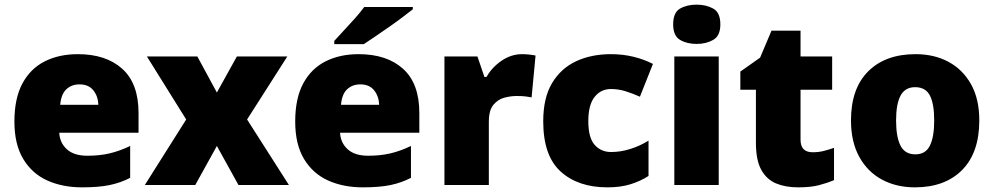

<svg xmlns="http://www.w3.org/2000/svg" viewBox="-20 -796 4276 826"><path d="M315 -563Q436 -563 506 -500Q576 -437 576 -310V-225H235Q237 -182 267.5 -154Q298 -126 356 -126Q408 -126 451 -136Q494 -146 540 -168V-31Q500 -10 452.5 0Q405 10 333 10Q249 10 183.5 -19.5Q118 -49 80 -112Q42 -175 42 -273Q42 -373 76.5 -437Q111 -501 172.5 -532Q234 -563 315 -563ZM322 -433Q288 -433 265.5 -412Q243 -391 239 -345H403Q402 -382 381.5 -407.5Q361 -433 322 -433Z M781 -282 612 -553H829L913 -398L999 -553H1216L1043 -282L1223 0H1006L913 -168L820 0H603Z M1523 -563Q1644 -563 1714 -500Q1784 -437 1784 -310V-225H1443Q1445 -182 1475.5 -154Q1506 -126 1564 -126Q1616 -126 1659 -136Q1702 -146 1748 -168V-31Q1708 -10 1660.5 0Q1613 10 1541 10Q1457 10 1391.5 -19.5Q1326 -49 1288 -112Q1250 -175 1250 -273Q1250 -373 1284.5 -437Q1319 -501 1380.5 -532Q1442 -563 1523 -563ZM1530 -433Q1496 -433 1473.5 -412Q1451 -391 1447 -345H1611Q1610 -382 1589.5 -407.5Q1569 -433 1530 -433ZM1756 -756Q1738 -742 1711 -721.5Q1684 -701 1653 -679.5Q1622 -658 1593.5 -638.5Q1565 -619 1545 -606H1418V-620Q1435 -639 1459 -664.5Q1483 -690 1507 -717Q1531 -744 1547 -766H1756Z M2226 -563Q2242 -563 2259 -561Q2276 -559 2284 -557L2267 -377Q2257 -379 2242.5 -381Q2228 -383 2202 -383Q2178 -383 2150.5 -376Q2123 -369 2103 -345.5Q2083 -322 2083 -272V0H1892V-553H2034L2064 -465H2073Q2096 -506 2137.5 -534.5Q2179 -563 2226 -563Z M2593 10Q2467 10 2392 -58Q2317 -126 2317 -274Q2317 -375 2355 -438.5Q2393 -502 2458.5 -532.5Q2524 -563 2608 -563Q2659 -563 2704.5 -552Q2750 -541 2789 -521L2733 -380Q2699 -395 2669.5 -404Q2640 -413 2608 -413Q2565 -413 2538 -379Q2511 -345 2511 -275Q2511 -203 2538.5 -172.5Q2566 -142 2609 -142Q2650 -142 2691.5 -155Q2733 -168 2770 -191V-39Q2736 -17 2693 -3.5Q2650 10 2593 10Z M2977 -776Q3018 -776 3048.5 -759Q3079 -742 3079 -691Q3079 -642 3048.5 -624.5Q3018 -607 2977 -607Q2935 -607 2905.5 -624.5Q2876 -642 2876 -691Q2876 -742 2905.5 -759Q2935 -776 2977 -776ZM3072 -553V0H2881V-553Z M3476 -141Q3502 -141 3523.5 -146.5Q3545 -152 3568 -160V-21Q3537 -8 3502 1Q3467 10 3413 10Q3359 10 3318.5 -7Q3278 -24 3255 -65.5Q3232 -107 3232 -182V-410H3165V-488L3250 -548L3299 -664H3424V-553H3560V-410H3424V-195Q3424 -141 3476 -141Z M4193 -278Q4193 -139 4119 -64.5Q4045 10 3916 10Q3836 10 3774 -23.5Q3712 -57 3676.5 -121.5Q3641 -186 3641 -278Q3641 -415 3715 -489Q3789 -563 3919 -563Q3999 -563 4060.5 -530Q4122 -497 4157.5 -433.5Q4193 -370 4193 -278ZM3835 -278Q3835 -207 3854 -169.5Q3873 -132 3918 -132Q3962 -132 3980.5 -169.5Q3999 -207 3999 -278Q3999 -349 3980.5 -385Q3962 -421 3917 -421Q3874 -421 3854.5 -385Q3835 -349 3835 -278Z"/></svg>

Font: Noto Sans Syriac Eastern Black
Style: Regular
Weight: 900
Designer: Patrick Giasson and the Monotype Design Team
Foundry: Monotype Imaging Inc.
Version: Version 3.001; ttfautohint (v1.8.4.7-5d5b)